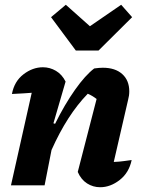

<svg xmlns="http://www.w3.org/2000/svg" viewBox="-20 -777 602 805"><path d="M26 0 113 -388Q97 -387 77.5 -385.5Q58 -384 30 -383Q40 -436 78.5 -465.5Q117 -495 160 -495Q189 -495 214.5 -480Q240 -465 255 -435L204 -260L211 -258Q251 -339 294.5 -400.5Q338 -462 375 -490Q396 -493 411 -493Q463 -493 492.5 -466.5Q522 -440 522 -394Q522 -376 517 -358L457 -98Q482 -99 498.5 -101.5Q515 -104 532 -106Q521 -53 482 -22.5Q443 8 400 8Q370 8 345 -8Q320 -24 306 -56L385 -362Q367 -376 348 -384Q305 -340 267 -281Q229 -222 196 -148L167 0ZM298 -565 194 -705 256 -757 357 -667 488 -757 534 -705 393 -565Z"/></svg>

Font: Piazzolla
Style: Bold Italic
Weight: 700
Italic angle: -11.3°
Designer: Juan Pablo del Peral
Foundry: Huerta Tipografica
Version: Version 1.330